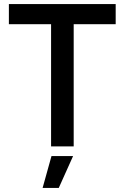

<svg xmlns="http://www.w3.org/2000/svg" viewBox="-20 -725 617 951"><path d="M233 0V-667H345V0ZM24 -605V-705H553V-605ZM191 206 235 48H342L271 206Z"/></svg>

Font: TikTok Sans 24pt Medium
Style: Regular
Weight: 500
Version: Version 4.000